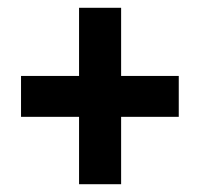

<svg xmlns="http://www.w3.org/2000/svg" viewBox="-20 -570 514 493"><path d="M34 -270H183V-97H291V-270H439V-375H291V-550H183V-375H34Z"/></svg>

Font: Noto Sans Oriya ExtCond Bold
Style: Bold
Weight: 700
Width: 2
Designer: Amélie Bonet and Sol Matas
Foundry: Google LLC
Version: Version 2.006